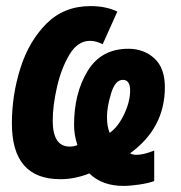

<svg xmlns="http://www.w3.org/2000/svg" viewBox="-20 -578 594 630"><path d="M486 16V-84Q451 -70 428 -70Q415 -70 407 -75Q521 -158 521 -292Q521 -355 486.5 -386.5Q452 -418 401 -418Q312 -418 267.5 -345Q223 -272 223 -168Q223 -135 234 -102Q223 -97 209 -97Q153 -97 153 -182Q153 -231 167 -292.5Q181 -354 208 -399Q235 -444 275 -444Q295 -444 317 -433L365 -540Q328 -558 277 -558Q190 -558 132.5 -500.5Q75 -443 47 -354.5Q19 -266 19 -173Q19 10 178 10Q226 10 273 -9Q315 32 385 32Q407 32 437.5 27.5Q468 23 486 16ZM331 -194Q331 -227 344.5 -271.5Q358 -316 383 -316Q407 -316 407 -281Q407 -245 387.5 -203.5Q368 -162 340 -142Q331 -162 331 -194Z"/></svg>

Font: Noto Sans UI Condensed ExtraBold
Style: Italic
Weight: 800
Width: 3
Designer: Monotype Design Team
Foundry: Monotype Imaging Inc.
Version: 1.001